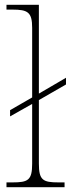

<svg xmlns="http://www.w3.org/2000/svg" viewBox="-20 -780 296 800"><path d="M7 0H249V-20H224C159 -20 142 -29 142 -98V-363L255 -428V-456L142 -390V-760H7V-740H32C96 -740 114 -729 114 -664V-374L22 -321V-295L114 -347V-98C114 -29 97 -20 32 -20H7Z"/></svg>

Font: Noto Serif Malayalam Thin
Style: Regular
Weight: 100
Designer: Indian type Foundry, Jelle Bosma, Monotype Design Team
Foundry: Monotype Imaging Inc.
Version: Version 2.104